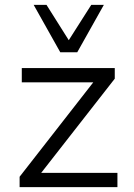

<svg xmlns="http://www.w3.org/2000/svg" viewBox="-20 -773 554 793"><path d="M61 0V-43L384 -457L390 -433H70V-492H454V-448L129 -32L123 -59H465V0ZM229 -557 119 -753H172L264 -607L357 -753H409L299 -557Z"/></svg>

Font: Nunito Sans 8pt Light
Style: Regular
Weight: 300
Version: Version 3.101;gftools[0.9.27]